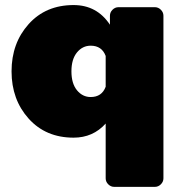

<svg xmlns="http://www.w3.org/2000/svg" viewBox="-20 -528 707 748"><path d="M266.7 -508.3Q357.5 -508.3 408.3 -431.7V-466.7Q408.3 -480 418.3 -490Q428.3 -500 441.7 -500H583.3Q596.7 -500 606.7 -490Q616.7 -480 616.7 -466.7V166.7Q616.7 180 606.7 190Q596.7 200 583.3 200H425Q411.7 200 401.7 190Q391.7 180 391.7 166.7V-46.7Q342.5 8.3 266.7 8.3Q158.3 8.3 91.7 -65.8Q25 -140 25 -250Q25 -360 91.7 -434.2Q158.3 -508.3 266.7 -508.3ZM333.3 -150Q376.7 -150 391.7 -190V-310Q376.7 -350 333.3 -350Q301.7 -350 280 -323.8Q258.3 -297.5 258.3 -250Q258.3 -202.5 280 -176.2Q301.7 -150 333.3 -150Z"/></svg>

Font: BoonTook Mon
Style: Regular
Weight: 400
Designer: Sungsit Sawaiwan
Foundry: FontUni
Version: Version 3.0